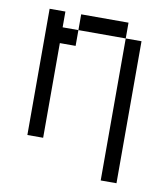

<svg xmlns="http://www.w3.org/2000/svg" viewBox="-74 -562 647 749"><g transform="rotate(10 250.0 -187.5)"><path d="M375 -437.5V125H437.5V-437.5ZM62.5 -500Q62.5 -500 62.5 0H125Q125 0 125 -375H187.5V-437.5H125V-500ZM187.5 -437.5H375V-500H187.5Z"/></g></svg>

Font: CalcUnifontExMono
Style: Regular
Weight: 500
Version: Version 15.0.06